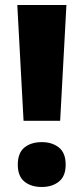

<svg xmlns="http://www.w3.org/2000/svg" viewBox="-20 -734 333 766"><path d="M220 -252H74L49 -714H245ZM51 -77Q51 -124 77.5 -145.5Q104 -167 147 -167Q188 -167 215 -145.5Q242 -124 242 -77Q242 -31 215 -9.5Q188 12 147 12Q104 12 77.5 -9.5Q51 -31 51 -77Z"/></svg>

Font: Noto Sans Khmer ExtraBold
Style: Regular
Weight: 800
Version: Version 2.003